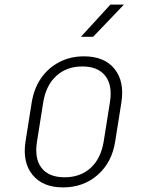

<svg xmlns="http://www.w3.org/2000/svg" viewBox="-20 -805 640 835"><path d="M254 10Q166 10 121.5 -44.5Q77 -99 91 -190L118 -360Q128 -421 159 -465.5Q190 -510 238 -535Q286 -560 345 -560Q434 -560 478 -505.5Q522 -451 508 -360L481 -190Q467 -99 405 -44.5Q343 10 254 10ZM261 -34Q330 -34 374.5 -75Q419 -116 431 -190L458 -360Q470 -434 438 -475Q406 -516 338 -516Q270 -516 225 -475Q180 -434 168 -360L141 -190Q129 -116 160.5 -75Q192 -34 261 -34ZM332 -645 460 -785H519L385 -645Z"/></svg>

Font: NKDuy Mono Thin
Style: Italic
Weight: 100
Italic angle: -9°
Monospace: yes
Designer: NKDuy
Foundry: NKDuy
Version: Version 2.251; ttfautohint (v1.8.4.7-5d5b)